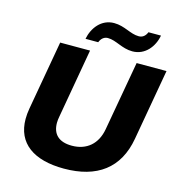

<svg xmlns="http://www.w3.org/2000/svg" viewBox="-126 -988 1037 1111"><g transform="rotate(15 392.5 -432.5)"><path d="M284 -746H360C369 -770 387 -784 408 -784C459 -784 500 -746 564 -746C640 -746 689 -809 701 -877H626C616 -852 599 -840 577 -840C526 -840 485 -877 421 -877C345 -877 297 -814 284 -746ZM357 12C555 12 678 -78 710 -261L785 -687H606L532 -270C516 -181 457 -128 367 -128C288 -128 250 -167 250 -234C250 -246 252 -261 254 -271L327 -687H148L75 -273C71 -250 69 -229 69 -209C69 -63 176 12 357 12Z"/></g></svg>

Font: Archivo ExtraBold
Style: Italic
Weight: 800
Italic angle: -10°
Designer: Hector Gatti
Foundry: Omnibus-Type
Version: Version 2.001